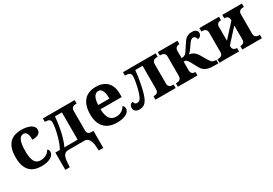

<svg xmlns="http://www.w3.org/2000/svg" viewBox="32 -1455 3653 2570"><g transform="rotate(-30 1858.5 -169.5)"><path d="M294.9 9.8Q239.7 9.8 194.1 -4.4Q148.4 -18.6 115.7 -51.3Q83 -84 64.9 -136.7Q46.9 -189.5 46.9 -266.1Q46.9 -347.2 65.7 -401.4Q84.5 -455.6 117.4 -488.3Q150.4 -521 195.3 -534.9Q240.2 -548.8 292 -548.8Q340.3 -548.8 377.4 -540.8Q414.6 -532.7 439.5 -518.6Q464.4 -504.4 477.3 -485.1Q490.2 -465.8 490.2 -443.8Q490.2 -427.7 484.6 -412.4Q479 -397 464.6 -385.3Q450.2 -373.5 425 -366.2Q399.9 -358.9 360.8 -358.9Q360.8 -384.8 357.7 -408.2Q354.5 -431.6 347.2 -449.2Q339.8 -466.8 327.4 -477.3Q314.9 -487.8 295.9 -487.8Q273.9 -487.8 256.6 -477.3Q239.3 -466.8 226.8 -441.4Q214.4 -416 207.8 -373.5Q201.2 -331.1 201.2 -267.1Q201.2 -165.5 229 -115.2Q256.8 -64.9 319.8 -64.9Q345.7 -64.9 368.4 -71Q391.1 -77.1 409.7 -88.1Q428.2 -99.1 442.1 -114Q456.1 -128.9 464.8 -146Q477.1 -138.7 482.9 -126.2Q488.8 -113.8 488.8 -100.1Q488.8 -81.1 477.5 -61.5Q466.3 -42 442.6 -26.1Q418.9 -10.3 382.3 -0.2Q345.7 9.8 294.9 9.8Z M1114.7 -536.1V-482.9H1103Q1092.3 -482.9 1079.6 -480.7Q1066.9 -478.5 1056.4 -471.7Q1045.9 -464.8 1038.8 -452.1Q1031.7 -439.5 1031.7 -418V-109.9Q1031.7 -92.3 1037.6 -81.3Q1043.5 -70.3 1053.5 -64.2Q1063.5 -58.1 1076.7 -55.9Q1089.8 -53.7 1104 -53.2H1127V210H1057.6L1052.7 137.2Q1050.3 99.6 1041.3 73.5Q1032.2 47.4 1019.3 31Q1006.3 14.6 990.7 7.3Q975.1 0 959 0H710.9Q687.5 0 670.2 7.3Q652.8 14.6 641.1 31Q629.4 47.4 622.8 73.5Q616.2 99.6 613.8 137.2L608.9 210H540V-57.1H608.9Q623 -80.6 638.9 -117.4Q654.8 -154.3 669.9 -207Q677.7 -234.9 685.1 -264.6Q692.4 -294.4 697.8 -323.5Q703.1 -352.5 706.5 -378.7Q710 -404.8 710 -424.8Q710 -443.4 703.4 -454.8Q696.8 -466.3 685.5 -472.4Q674.3 -478.5 659.4 -480.7Q644.5 -482.9 627.9 -482.9H624V-536.1ZM884.8 -479H777.8Q769.5 -382.3 755.1 -307.1Q740.7 -231.9 725.1 -179.2Q718.3 -156.7 712.4 -138.9Q706.5 -121.1 701.2 -106.7Q695.8 -92.3 690.2 -80.3Q684.6 -68.4 678.7 -57.1H884.8Z M1448.7 -483.9Q1406.7 -483.9 1382.1 -442.4Q1357.4 -400.9 1355 -320.8H1527.8Q1527.8 -358.9 1523.4 -389.2Q1519 -419.4 1509.5 -440.4Q1500 -461.4 1485.1 -472.7Q1470.2 -483.9 1448.7 -483.9ZM1458 9.8Q1394.5 9.8 1345.9 -8.8Q1297.4 -27.3 1264.6 -62.5Q1231.9 -97.7 1215.3 -148.7Q1198.7 -199.7 1198.7 -265.1Q1198.7 -335.4 1215.3 -388.7Q1231.9 -441.9 1263.7 -477.5Q1295.4 -513.2 1341.6 -531Q1387.7 -548.8 1446.8 -548.8Q1501 -548.8 1544.4 -533.4Q1587.9 -518.1 1618.2 -487.8Q1648.4 -457.5 1664.6 -412.6Q1680.7 -367.7 1680.7 -308.1V-256.8H1353Q1354.5 -206.5 1364 -170.4Q1373.5 -134.3 1390.4 -110.8Q1407.2 -87.4 1431.4 -76.2Q1455.6 -64.9 1486.8 -64.9Q1512.7 -64.9 1534.7 -71Q1556.6 -77.1 1574.5 -88.1Q1592.3 -99.1 1605.7 -114Q1619.1 -128.9 1627.9 -146Q1654.8 -131.3 1654.8 -97.2Q1654.8 -75.7 1643.1 -56.4Q1631.3 -37.1 1606.9 -22.5Q1582.5 -7.8 1545.7 1Q1508.8 9.8 1458 9.8Z M1952.6 -420.9Q1952.6 -440.9 1946.5 -453.1Q1940.4 -465.3 1929.9 -471.9Q1919.4 -478.5 1905.3 -480.7Q1891.1 -482.9 1874.5 -482.9H1861.8V-536.1H2366.7V-482.9H2354.5Q2343.8 -482.9 2331.3 -480.7Q2318.8 -478.5 2308.3 -471.7Q2297.9 -464.8 2290.8 -452.1Q2283.7 -439.5 2283.7 -418V-118.2Q2283.7 -96.7 2290.8 -84Q2297.9 -71.3 2308.3 -64.5Q2318.8 -57.6 2331.3 -55.4Q2343.8 -53.2 2354.5 -53.2H2366.7V0H2053.7V-53.2H2065.4Q2075.7 -53.2 2087.4 -55.4Q2099.1 -57.6 2108.9 -64.5Q2118.7 -71.3 2125.2 -84Q2131.8 -96.7 2131.8 -118.2V-479H2018.6Q2008.8 -386.2 1993.7 -304.2Q1978.5 -222.2 1959.5 -154.8Q1946.3 -108.9 1931.4 -77.9Q1916.5 -46.9 1898.2 -28.1Q1879.9 -9.3 1857.4 -1.2Q1835 6.8 1806.6 6.8Q1766.6 6.8 1744.6 -11.5Q1722.7 -29.8 1722.7 -63Q1722.7 -79.6 1727.8 -91.8Q1732.9 -104 1741 -112.1Q1749 -120.1 1758.8 -124Q1768.6 -127.9 1777.8 -127.9Q1777.8 -109.9 1788.8 -96.9Q1799.8 -84 1819.8 -84Q1831.5 -84 1843 -87.2Q1854.5 -90.3 1866.5 -103.5Q1878.4 -116.7 1890.6 -143.6Q1902.8 -170.4 1915.5 -217.8Q1921.4 -238.3 1927.7 -265.6Q1934.1 -293 1939.7 -321.3Q1945.3 -349.6 1949 -376Q1952.6 -402.3 1952.6 -420.9Z M2400.9 -53.2H2412.6Q2423.8 -53.2 2436.3 -55.4Q2448.7 -57.6 2459.2 -64.5Q2469.7 -71.3 2476.8 -84Q2483.9 -96.7 2483.9 -118.2V-418Q2483.9 -439.5 2476.8 -452.1Q2469.7 -464.8 2459.2 -471.7Q2448.7 -478.5 2436.3 -480.7Q2423.8 -482.9 2412.6 -482.9H2400.9V-536.1H2703.6V-482.9H2701.7Q2691.4 -482.9 2679.9 -480.7Q2668.5 -478.5 2658.7 -471.7Q2648.9 -464.8 2642.3 -452.1Q2635.7 -439.5 2635.7 -418V-308.1Q2660.2 -308.1 2675.3 -313.5Q2690.4 -318.8 2701.7 -330.1Q2713.9 -342.3 2729.5 -366Q2745.1 -389.6 2770 -428.2Q2786.6 -454.6 2801.8 -475.6Q2816.9 -496.6 2834.2 -511.2Q2851.6 -525.9 2873.3 -533.9Q2895 -542 2924.8 -542Q2949.7 -542 2966.1 -536.9Q2982.4 -531.7 2992.4 -523.2Q3002.4 -514.6 3006.6 -503.7Q3010.7 -492.7 3010.7 -481Q3010.7 -467.3 3006.1 -456.1Q3001.5 -444.8 2993.4 -436.8Q2985.4 -428.7 2974.6 -423.8Q2963.9 -418.9 2951.7 -418Q2947.8 -440.9 2935.8 -455.1Q2923.8 -469.2 2901.9 -469.2Q2893.1 -469.2 2884.3 -464.8Q2875.5 -460.4 2866 -451.2Q2856.4 -441.9 2845.5 -427.5Q2834.5 -413.1 2820.8 -393.1Q2808.1 -374 2797.9 -359.6Q2787.6 -345.2 2778.8 -334.5Q2770 -323.7 2762 -315.7Q2753.9 -307.6 2745.6 -300.8Q2761.7 -298.8 2778.1 -293.5Q2794.4 -288.1 2810.3 -277.8Q2826.2 -267.6 2840.8 -252Q2855.5 -236.3 2868.7 -213.9L2923.8 -120.1Q2935.5 -99.6 2946.3 -86.4Q2957 -73.2 2968.5 -65.9Q2980 -58.6 2993.2 -55.9Q3006.3 -53.2 3022.9 -53.2H3025.9V0H2983.9Q2942.9 0 2909.9 -3.2Q2877 -6.3 2850.6 -16.4Q2824.2 -26.4 2803.5 -45.2Q2782.7 -64 2765.6 -95.2L2714.8 -189.9Q2704.1 -210.4 2695.3 -222.7Q2686.5 -234.9 2677.7 -241.7Q2668.9 -248.5 2659.2 -250.7Q2649.4 -252.9 2635.7 -252.9V-118.2Q2635.7 -96.7 2642.3 -84Q2648.9 -71.3 2658.7 -64.5Q2668.5 -57.6 2679.9 -55.4Q2691.4 -53.2 2701.7 -53.2H2703.6V0H2400.9Z M3616.7 -118.2Q3616.7 -96.7 3623.8 -84Q3630.9 -71.3 3641.4 -64.5Q3651.9 -57.6 3664.6 -55.4Q3677.2 -53.2 3688 -53.2H3699.7V0H3397V-53.2H3398.9Q3409.2 -53.2 3420.7 -55.4Q3432.1 -57.6 3441.9 -64.5Q3451.7 -71.3 3458.3 -84Q3464.8 -96.7 3464.8 -118.2V-333L3277.8 -127.9V-118.2Q3277.8 -96.7 3284.4 -84Q3291 -71.3 3300.8 -64.5Q3310.5 -57.6 3322 -55.4Q3333.5 -53.2 3343.8 -53.2H3345.7V0H3043V-53.2H3054.7Q3065.9 -53.2 3078.4 -55.4Q3090.8 -57.6 3101.3 -64.5Q3111.8 -71.3 3118.9 -84Q3126 -96.7 3126 -118.2V-418Q3126 -439.5 3118.9 -452.1Q3111.8 -464.8 3101.3 -471.7Q3090.8 -478.5 3078.4 -480.7Q3065.9 -482.9 3054.7 -482.9H3043V-536.1H3345.7V-482.9H3343.8Q3333.5 -482.9 3322 -480.7Q3310.5 -478.5 3300.8 -471.7Q3291 -464.8 3284.4 -452.1Q3277.8 -439.5 3277.8 -418V-205.1L3464.8 -410.2V-418Q3464.8 -439.5 3458.3 -452.1Q3451.7 -464.8 3441.9 -471.7Q3432.1 -478.5 3420.7 -480.7Q3409.2 -482.9 3398.9 -482.9H3397V-536.1H3699.7V-482.9H3688Q3677.2 -482.9 3664.6 -480.7Q3651.9 -478.5 3641.4 -471.7Q3630.9 -464.8 3623.8 -452.1Q3616.7 -439.5 3616.7 -418Z"/></g></svg>

Font: Droids
Style: b
Weight: 700
Foundry: Ascender Corporation
Version: Version 1.00 build 113